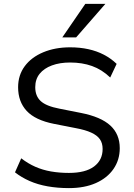

<svg xmlns="http://www.w3.org/2000/svg" viewBox="-20 -957 686 986"><path d="M334 9Q276 9 225 0Q174 -9 132 -27.5Q90 -46 57 -72L89 -144Q124 -117 161.5 -100.5Q199 -84 242 -76.5Q285 -69 334 -69Q419 -69 463 -102Q507 -135 507 -192Q507 -222 493 -242Q479 -262 448.5 -276Q418 -290 369 -299L257 -321Q161 -340 117 -387.5Q73 -435 73 -509Q73 -571 107 -617Q141 -663 202 -688.5Q263 -714 340 -714Q390 -714 433.5 -704.5Q477 -695 513.5 -676Q550 -657 579 -629L546 -559Q503 -600 452.5 -618Q402 -636 340 -636Q287 -636 246.5 -621Q206 -606 183.5 -578Q161 -550 161 -509Q161 -464 189 -438Q217 -412 285 -399L396 -377Q498 -357 546.5 -312.5Q595 -268 595 -196Q595 -136 563 -89.5Q531 -43 472.5 -17Q414 9 334 9ZM300 -765 418 -937H521L371 -765Z"/></svg>

Font: Nunito Sans 9pt
Style: Regular
Weight: 400
Version: Version 3.101;gftools[0.9.27]